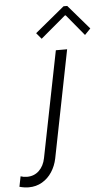

<svg xmlns="http://www.w3.org/2000/svg" viewBox="-180 -790 584 1043"><g transform="rotate(-5 112.0 -268.5)"><path d="M-116.7 206.5 -105.5 150.4Q-89.4 156.2 -70.8 156.2Q-31.7 156.2 -5.1 130.9Q21.5 105.5 29.8 63L145 -515.1H206.5L90.3 70.3Q82 110.4 60.8 143.1Q39.6 175.8 7.1 194.8Q-25.4 213.9 -65.9 213.9Q-90.3 213.9 -116.7 206.5ZM46.4 -616.7 207.5 -749.5H227.5L341.8 -616.7L310.1 -584L214.8 -699.2H210.4L73.7 -584Z"/></g></svg>

Font: Reddit Sans Fudge Light Italic
Style: Regular
Weight: 300
Italic angle: -11.25°
Designer: Stephen Hutchings
Version: Version 1.013